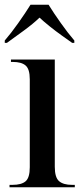

<svg xmlns="http://www.w3.org/2000/svg" viewBox="-21 -786 348 806"><path d="M19 0V-10H32Q69 -10 86.5 -25Q104 -40 104 -84V-453Q104 -496 86.5 -511Q69 -526 33 -526H25V-536H209V-86Q209 -41 227 -25.5Q245 -10 281 -10H293V0ZM-1 -616Q25 -646 55.5 -689Q86 -732 107 -766H183Q204 -732 234.5 -689Q265 -646 291 -616V-606H282Q265 -618 239 -636.5Q213 -655 187.5 -675.5Q162 -696 145 -712Q118 -686 77.5 -656.5Q37 -627 8 -606H-1Z"/></svg>

Font: Noto Serif Display SemiCondensed Medium
Style: Regular
Weight: 500
Width: 4
Designer: Monotype Design Team
Foundry: Monotype Imaging Inc.
Version: Version 2.009